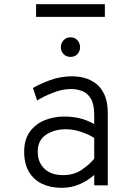

<svg xmlns="http://www.w3.org/2000/svg" viewBox="-20 -889 656 921"><path d="M276 12Q222.5 12 182 -7.2Q141.5 -26.5 118.8 -65Q96 -103.5 96 -161Q96 -220 123.2 -257.2Q150.5 -294.5 194.2 -312.2Q238 -330 288 -330Q325 -330 359.8 -322.2Q394.5 -314.5 432 -294V-337Q432 -388.5 416 -415.5Q400 -442.5 374.2 -452.2Q348.5 -462 320 -462Q279.5 -462 234.2 -444.2Q189 -426.5 158 -407L138 -467Q170.5 -486.5 221 -504.8Q271.5 -523 327 -523Q354.5 -523 384 -515.5Q413.5 -508 439.2 -488.8Q465 -469.5 481 -435Q497 -400.5 497 -346V0H432V-50Q401.5 -22.5 361.8 -5.2Q322 12 276 12ZM283 -49Q334 -49 371.5 -74.2Q409 -99.5 432 -128V-227Q407.5 -243.5 370 -256.2Q332.5 -269 295 -269Q241 -269 201 -242.8Q161 -216.5 161 -161Q161 -111 192.8 -80Q224.5 -49 283 -49ZM318 -616Q298.5 -616 285.2 -629.2Q272 -642.5 272 -662Q272 -682.5 285.2 -696.2Q298.5 -710 318 -710Q338.5 -710 351.2 -696.2Q364 -682.5 364 -662Q364 -642.5 351.2 -629.2Q338.5 -616 318 -616ZM153 -808V-869H483V-808Z"/></svg>

Font: Overpass Mono Light
Style: Regular
Weight: 300
Monospace: yes
Designer: Delve Withrington, Dave Bailey
Foundry: Delve Fonts LLC
Version: Version 4.000